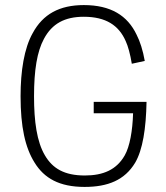

<svg xmlns="http://www.w3.org/2000/svg" viewBox="-20 -729 654 756"><path d="M349 -328V-283H504C502 -214 491 -152 471 -117C439 -61 387 -38 314 -38C233 -38 187 -66 157 -117C125 -171 114 -251 114 -350C114 -453 126 -526 153 -576C185 -636 235 -663 310 -663C397 -663 448 -629 475 -567C484 -548 493 -515 499 -478L550 -489C543 -530 531 -567 518 -592C482 -668 416 -709 310 -709C214 -709 149 -673 109 -599C75 -539 61 -449 61 -350C61 -230 79 -148 116 -89C154 -27 214 7 313 7C405 7 471 -20 512 -88C542 -139 555 -223 557 -328Z"/></svg>

Font: Arthouse Owned Light
Style: Regular
Weight: 300
Designer: Jeremy Tribby
Foundry: Tribby Type
Version: Version 1.000;PS 001.000;hotconv 1.0.88;makeotf.lib2.5.64775